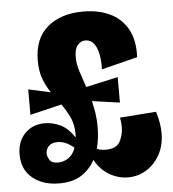

<svg xmlns="http://www.w3.org/2000/svg" viewBox="-50 -719 705 781"><g transform="rotate(-5 302.0 -328.0)"><path d="M161 16Q95 16 52.5 -18.5Q10 -53 10 -115Q10 -168 41.5 -200.5Q73 -233 123 -233Q153 -233 184.5 -219Q216 -205 241 -167H244Q244 -171 244 -177Q244 -218 230 -247.5Q216 -277 197 -303L68 -272V-376L159 -356Q141 -382 129 -413.5Q117 -445 117 -489Q117 -579 172 -625.5Q227 -672 318 -672Q378 -672 424.5 -651Q471 -630 497.5 -585Q524 -540 521 -468L374 -431Q376 -485 361.5 -519.5Q347 -554 316 -554Q298 -554 285 -538.5Q272 -523 272 -491Q272 -461 282 -430.5Q292 -400 304 -365L435 -394V-290L322 -306Q328 -282 332 -256Q336 -230 336 -200Q336 -178 333.5 -155.5Q331 -133 325 -111Q340 -104 361 -104Q405 -104 419.5 -131.5Q434 -159 434 -190Q434 -198 433 -208.5Q432 -219 430 -229L578 -240Q593 -192 593 -152Q593 -102 572 -64Q551 -26 517 -5Q483 16 442 16Q403 16 367 -4.5Q331 -25 307 -67Q288 -31 253 -7.5Q218 16 161 16ZM120 -110Q120 -97 129 -83Q138 -69 164 -69Q186 -69 205.5 -82Q225 -95 235 -123Q202 -152 168 -152Q144 -152 132 -139.5Q120 -127 120 -110Z"/></g></svg>

Font: Bricolage Grotesque 12pt Condensed ExtraBold
Style: Regular
Weight: 800
Width: 3
Designer: Mathieu Triay
Foundry: Atelier Triay
Version: Version 1.001; ttfautohint (v1.8.4.7-5d5b);gftools[0.9.33.de